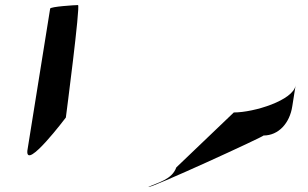

<svg xmlns="http://www.w3.org/2000/svg" viewBox="-20 -740 1216 758"><path d="M88 -145C81 -65 240 -276 240 -276C241 -284 298 -720 288 -720C277 -720 179 -714 178 -706ZM566 -2C564 9 1031 -205 1020 -205C1080 -205 1124 -254 1134 -321L1147 -403C1138 -344 983 -296 903 -296L676 -79C659 -31 604 -20 566 -2Z"/></svg>

Font: Ampere
Style: SuExtIta
Weight: 400
Version: Version 1